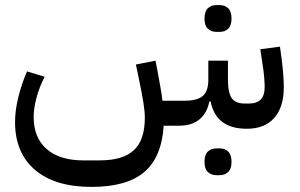

<svg xmlns="http://www.w3.org/2000/svg" viewBox="-20 -493 1175 753"><path d="M948 12Q827 12 806 -95H801Q792 -49 762 -24.5Q732 0 682 0H622Q614 124 545.5 182Q477 240 339 240Q195 240 117 173Q39 106 39 -14Q39 -59 51.5 -110.5Q64 -162 86 -213L155 -192Q135 -153 123.5 -111Q112 -69 112 -34Q112 47 163 91.5Q214 136 307 136H371Q462 136 505 96Q548 56 548 -31Q548 -55 542.5 -90Q537 -125 524 -187L513 -240L590 -255L600 -202Q606 -169 610.5 -143.5Q615 -118 617 -98H705Q753 -98 775 -116.5Q797 -135 797 -180V-255H874V-180Q874 -129 889 -108Q904 -87 939 -87H957Q1018 -87 1018 -151Q1018 -166 1016 -191Q1014 -216 1009 -245L1001 -300L1078 -310L1085 -258Q1089 -227 1091 -199Q1093 -171 1093 -151Q1093 -73 1055.5 -30.5Q1018 12 948 12ZM829 -368Q808 -368 795 -380.5Q782 -393 782 -420Q782 -448 795 -460.5Q808 -473 829 -473H842Q862 -473 875 -460.5Q888 -448 888 -420Q888 -393 875 -380.5Q862 -368 842 -368ZM829 194Q808 194 795 181.5Q782 169 782 142Q782 114 795 101.5Q808 89 829 89H842Q862 89 875 101.5Q888 114 888 142Q888 169 875 181.5Q862 194 842 194Z"/></svg>

Font: IBM Plex Sans Arabic Text
Style: Regular
Weight: 450
Designer: Mike Abbink, Paul van der Laan, Pieter van Rosmalen, Wael Morcos, Khajak Apelian
Foundry: Bold Monday
Version: Version 1.2